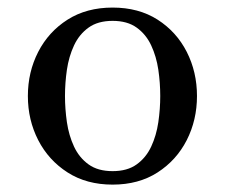

<svg xmlns="http://www.w3.org/2000/svg" viewBox="-20 -490 610 520"><path d="M55.5 -230Q55.5 -295 83.5 -349.5Q111.5 -404 163 -436.8Q214.5 -469.5 285 -469.5Q355.5 -469.5 406.8 -436.8Q458 -404 485.8 -349.5Q513.5 -295 513.5 -230Q513.5 -165 485.8 -110.5Q458 -56 406.8 -23Q355.5 10 285 10Q214.5 10 163 -23Q111.5 -56 83.5 -110.5Q55.5 -165 55.5 -230ZM156 -230Q156 -195 161.2 -159Q166.5 -123 180.5 -93Q194.5 -63 219.8 -44.8Q245 -26.5 285 -26.5Q325 -26.5 350.2 -44.8Q375.5 -63 389.5 -93Q403.5 -123 408.8 -159Q414 -195 414 -230Q414 -265.5 408.8 -301.2Q403.5 -337 389.5 -367Q375.5 -397 350.2 -415.2Q325 -433.5 285 -433.5Q245 -433.5 219.8 -415.2Q194.5 -397 180.5 -367Q166.5 -337 161.2 -301.2Q156 -265.5 156 -230Z"/></svg>

Font: Bodoni* 06pt
Style: Regular
Weight: 400
Version: Version 2.3